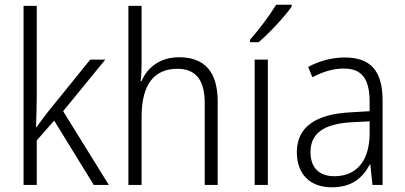

<svg xmlns="http://www.w3.org/2000/svg" viewBox="-20 -785 1720 815"><path d="M136 -373V-760H80V0H136V-189L210 -273L378 0H442L248 -313L427 -532H363L185 -312C168 -291 150 -266 135 -245H133C134 -288 136 -331 136 -373Z M581 -517V-760H525V0H581V-289C581 -426 634 -493 733 -493C808 -493 849 -449 849 -348V0H904V-354C904 -482 847 -542 740 -542C659 -542 605 -498 581 -441H577C580 -466 581 -489 581 -517Z M1218 -757V-765H1152C1125 -720 1080 -660 1041 -616V-606H1078C1124 -645 1188 -714 1218 -757ZM1117 0V-532H1061V0Z M1443 -541C1387 -541 1333 -525 1288 -501L1306 -457C1351 -481 1395 -494 1439 -494C1513 -494 1549 -455 1549 -352V-313L1465 -308C1319 -300 1240 -245 1240 -139C1240 -49 1293 10 1388 10C1475 10 1519 -30 1550 -87H1552L1561 0H1604V-358C1604 -485 1553 -541 1443 -541ZM1471 -266 1549 -270V-217C1548 -105 1496 -37 1399 -37C1336 -37 1298 -72 1298 -139C1298 -219 1354 -259 1471 -266Z"/></svg>

Font: Noto Sans Malayalam SemiCondensed Light
Style: Regular
Weight: 300
Width: 4
Designer: Jelle Bosma - Monotype Design Team
Foundry: Monotype Imaging Inc.
Version: Version 2.104